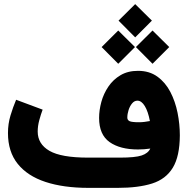

<svg xmlns="http://www.w3.org/2000/svg" viewBox="-20 -910 910 930"><path d="M554.2 -810.1 634.8 -890.1 715.8 -810.1 634.8 -729ZM638.2 -682.1 718.8 -762.2 799.8 -682.1 718.8 -601.1ZM472.2 -682.1 552.7 -762.2 633.8 -682.1 552.7 -601.1ZM708 -190.4Q678.2 -186 648.4 -186Q561.5 -186 510.7 -221.9Q460 -257.8 460 -338.9Q460 -376.5 470.9 -416.5Q481.9 -456.5 505.1 -490.7Q528.3 -524.9 564 -545.9Q599.6 -566.9 648.4 -566.9Q703.6 -566.9 742.4 -538.8Q781.2 -510.7 805.2 -464.6Q829.1 -418.5 840.1 -363.5Q851.1 -308.6 851.1 -254.4Q850.6 -152.8 817.1 -97.7Q783.7 -42.5 717 -21.2Q650.4 0 550.3 0H408.7Q287.6 0 200.2 -28.8Q112.8 -57.6 65.7 -116.5Q18.6 -175.3 18.6 -265.6Q18.6 -310.1 30.8 -350.6Q43 -391.1 58.1 -426.8L186.5 -378.9Q178.2 -356.9 170.4 -328.4Q162.6 -299.8 162.6 -272.9Q162.6 -212.4 219.5 -179.4Q276.4 -146.5 406.7 -146.5H560.5Q635.3 -146.5 666.3 -157Q697.3 -167.5 708 -190.4ZM706.1 -323.7Q697.3 -370.1 681.4 -396.2Q665.5 -422.4 645.5 -422.4Q630.9 -422.4 619.9 -409.2Q608.9 -396 602.8 -377Q596.7 -357.9 596.7 -340.3Q596.7 -328.6 607.4 -323.2Q618.2 -317.9 653.8 -317.9Q666.5 -317.9 679.9 -319.6Q693.4 -321.3 706.1 -323.7Z"/></svg>

Font: Vazir Black WOL-UI
Style: Black-WOL-UI
Weight: 900
Designer: Saber Rastikerdar
Foundry: Saber Rastikerdar
Version: Version 30.0.0